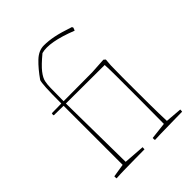

<svg xmlns="http://www.w3.org/2000/svg" viewBox="-202 -827 945 945"><g transform="rotate(-45 270.5 -354.0)"><path d="M56 4Q55 2 55 -11L124 -22V-433L58 -434L55 -437L57 -448L124 -449Q124 -522 126 -557Q128 -592 132 -604Q165 -651 197 -681.5Q229 -712 265 -712Q298 -712 334.5 -704.5Q371 -697 427 -678L430 -671L427 -663L424 -656Q295 -707 234 -690Q188 -652 168.5 -627Q149 -602 145 -582Q141 -562 141 -540L140 -449L340 -450L423 -455L432 -447L429 -409Q428 -375 428 -328.5Q428 -282 428 -248Q428 -191 428.5 -132.5Q429 -74 431 -21L517 -14Q517 -12 517 -8.5Q517 -5 516 0Q503 0 477 0.5Q451 1 421 1.5Q391 2 364.5 2.5Q338 3 323 4Q322 1 322 -3Q322 -7 322 -11L410 -21Q410 -64 410.5 -107Q411 -150 411 -193Q411 -224 411 -265.5Q411 -307 411 -351Q411 -395 409 -432L140 -433L145 -22L255 -14Q255 -11 254.5 -8Q254 -5 254 0Q228 0 192 0.5Q156 1 120 1.5Q84 2 56 4Z"/></g></svg>

Font: Labrada Thin
Style: Regular
Weight: 100
Designer: Mercedes Jáuregui
Foundry: Omnibus-Type Team
Version: Version 1.000; ttfautohint (v1.8.4.7-5d5b)